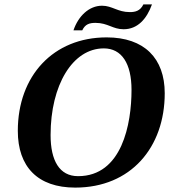

<svg xmlns="http://www.w3.org/2000/svg" viewBox="-20 -839 789 873"><path d="M322 14C575 14 729 -169 729 -415C729 -574 636 -669 465 -669C222 -669 61 -494 61 -244C61 -81 151 14 322 14ZM335 -38C250 -38 210 -109 210 -225C210 -452 310 -619 452 -619C533 -619 578 -551 578 -430C578 -276 535 -38 335 -38ZM354 -701C367 -729 387 -735 414 -735C471 -735 492 -706 542 -706C605 -706 647 -752 671 -819H632C617 -788 593 -784 570 -784C515 -784 490 -813 444 -813C385 -813 336 -766 314 -701Z"/></svg>

Font: STIX Two Text
Style: Bold Italic
Weight: 700
Italic angle: -12°
Designer: Ross Mills, John Hudson & Paul Hanslow, Tiro Typeworks Ltd; with prior portions MicroPress Inc. and Coen Hoffman, Elsevi
Foundry: Tiro Typeworks Ltd
Version: Version 2.13 b171